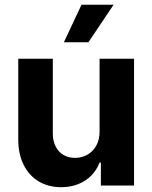

<svg xmlns="http://www.w3.org/2000/svg" viewBox="-20 -776 637 803"><path d="M396.5 -530.4H540.6V0H401.9V-96H396.4Q384.4 -64.9 361.7 -41.8Q339 -18.6 306.9 -5.9Q274.9 6.9 235.8 6.9Q182.6 6.9 142 -17.3Q101.5 -41.5 79 -86.5Q56.4 -131.5 56.4 -192.6V-530.4H200.9V-218Q200.9 -186.8 212.6 -163.7Q224.3 -140.5 245 -128.1Q265.8 -115.7 293.9 -115.7Q321.2 -115.7 344.7 -128.6Q368.2 -141.5 382.3 -166.2Q396.5 -190.9 396.5 -225.8ZM320.9 -756.2H455.1L349.7 -599.1H247.1Z"/></svg>

Font: Pretendard Variable
Style: Regular
Weight: 400
Designer: Base glyphs from Inter by Rasmus Andersson; Hangul glyphs from Noto Sans CJK(Source Han Sans) by Jang Soo-young and Kang
Foundry: Kil Hyung-jin
Version: Version 1.100;FEAKit 1.0